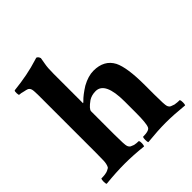

<svg xmlns="http://www.w3.org/2000/svg" viewBox="-172 -730 851 851"><g transform="rotate(-45 254.0 -304.0)"><path d="M246.7 4Q184 -2.7 131.3 -2.7Q78.7 -2.7 12 4Q9.3 0 9.3 -12Q9.3 -24 12 -29.3Q40 -29.3 53.3 -35.3Q66.7 -41.3 68 -45.3Q74.7 -58.7 75.3 -78.7Q76 -98.7 76 -128V-490.7Q76 -520 72 -528.7Q68 -537.3 60.7 -540Q53.3 -542.7 45.3 -544Q26.7 -549.3 17.3 -549.3Q14.7 -549.3 14 -562Q13.3 -574.7 17.3 -577.3Q106.7 -586.7 173.3 -608Q185.3 -612 186.7 -612Q196 -609.3 200 -596Q197.3 -580 194.7 -565.3Q190.7 -545.3 190.7 -506.7V-322.7Q193.3 -322.7 200 -330Q206.7 -337.3 221.3 -348.7Q236 -360 253.3 -370.7Q292 -392 325.3 -392Q358.7 -392 382 -379.3Q405.3 -366.7 418.7 -341.3Q441.3 -296 441.3 -185.3V-128Q441.3 -61.3 445.3 -51.3Q449.3 -41.3 456.7 -38Q464 -34.7 473.3 -32Q489.3 -29.3 504 -29.3Q506.7 -24 506.7 -12Q506.7 0 504 4Q437.3 -2.7 388.7 -2.7Q340 -2.7 273.3 4Q270.7 0 270.7 -12Q270.7 -24 273.3 -29.3Q313.3 -29.3 318.7 -44Q326.7 -61.3 326.7 -128V-197.3Q326.7 -321.3 268 -321.3Q242.7 -321.3 224 -309.3Q190.7 -285.3 190.7 -272V-128Q190.7 -61.3 194.7 -51.3Q198.7 -41.3 205.3 -38Q212 -34.7 220 -32Q233.3 -29.3 246.7 -29.3Q250.7 -24 250 -12Q249.3 0 246.7 4Z"/></g></svg>

Font: Ramaraja
Style: Regular
Weight: 400
Designer: Appaji Ambarisha Darbha
Foundry: Andhrapradesh Society for Knowledge Networks
Version: Version 1.0.4; ttfautohint (v1.2.25-373a) -l 7 -r 28 -G 50 -